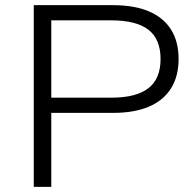

<svg xmlns="http://www.w3.org/2000/svg" viewBox="-20 -725 761 745"><path d="M111 0V-705H418Q501 -705 557.5 -681Q614 -657 643.5 -610.5Q673 -564 673 -496Q673 -429 643.5 -382Q614 -335 557.5 -311Q501 -287 418 -287H179V0ZM179 -346H412Q508 -346 555.5 -382.5Q603 -419 603 -496Q603 -573 556 -609.5Q509 -646 412 -646H179Z"/></svg>

Font: Nunito Sans 10pt SemiExpanded Light
Style: Regular
Weight: 300
Width: 6
Designer: Vernon Adams
Foundry: Vernon Adams
Version: Version 3.101;gftools[0.9.27]